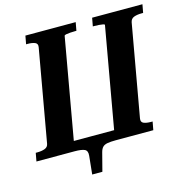

<svg xmlns="http://www.w3.org/2000/svg" viewBox="-144 -825 1061 1095"><g transform="rotate(-15 386.0 -278.0)"><path d="M104 0 116 -58H535L524 0H446Q415 0 396.5 3.5Q378 7 368.5 17Q359 27 354 46L326 154H266L277 46Q280 17 262.5 8.5Q245 0 203 0ZM-22 0 -13 -49H-4Q22 -49 41 -56Q60 -63 63 -83L159 -626Q163 -647 146.5 -654Q130 -661 103 -661H94L103 -710H400L391 -661H383Q369 -661 354.5 -660Q340 -659 330 -657Q320 -655 319 -651L204 0ZM668 0H442L557 -651Q558 -655 548 -657Q538 -659 524 -660Q510 -661 496 -661H488L497 -710H794L785 -661H776Q749 -661 730.5 -654Q712 -647 708 -626L612 -85Q608 -63 624.5 -56Q641 -49 668 -49H677Z"/></g></svg>

Font: Roboto Serif 72pt SemiCondensed SemiBold
Style: Italic
Weight: 600
Width: 4
Italic angle: -10°
Designer: Greg Gazdowicz
Foundry: Commercial Type
Version: Version 1.008